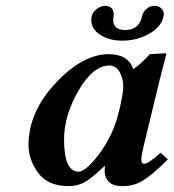

<svg xmlns="http://www.w3.org/2000/svg" viewBox="-20 -630 597 660"><path d="M542 -574.2Q535.2 -538.1 493.2 -514.2Q451.2 -490.2 400.9 -490.2Q356 -490.2 325 -510Q293.9 -529.8 293.9 -561Q293.9 -568.8 294.9 -573.2Q297.9 -587.4 312 -598.6Q326.2 -609.9 340.8 -609.9Q370.6 -609.9 371.1 -579.1Q371.1 -577.1 370.6 -575.2Q370.1 -573.2 370.1 -571.8Q369.1 -568.8 369.1 -562Q369.1 -526.9 410.2 -526.9Q457 -526.9 467.8 -571.8Q470.7 -587.9 482.9 -598.9Q495.1 -609.9 511.2 -609.9Q525.4 -609.9 534.2 -601.3Q543 -592.8 543 -581.1Q543 -576.2 542 -574.2ZM373 -194.8Q386.2 -231 395 -273.4Q403.8 -315.9 403.8 -331.1Q403.8 -360.8 390.9 -382.8Q377.9 -404.8 356.9 -404.8Q299.8 -404.8 250 -318.8Q200.2 -232.9 200.2 -150.9Q200.2 -40 250 -40Q272 -40 310.5 -87.4Q349.1 -134.8 373 -194.8ZM339.8 -39.1Q339.8 -52.2 340.8 -58.1L338.9 -59.1Q293.9 -16.1 270 -3.2Q246.1 9.8 215.8 9.8Q145 9.8 111.6 -35.2Q78.1 -80.1 78.1 -131.8Q78.1 -244.6 171.1 -344.2Q264.2 -443.8 354 -443.8Q420.9 -443.8 438 -392.1Q467.8 -413.1 495.1 -443.8L549.8 -446.8Q551.8 -446.8 551.8 -443.8Q529.3 -359.9 520.5 -320.8L473.1 -125Q466.3 -96.2 465.8 -83Q465.8 -66.9 475.1 -66.9Q490.2 -66.9 532.2 -105L557.1 -82Q502 -27.8 470.9 -9Q439.9 9.8 401.9 9.8Q367.7 9.8 353.8 -5.6Q339.8 -21 339.8 -39.1Z"/></svg>

Font: Linux Libertine
Style: Semibold Italic
Weight: 600
Italic angle: -11.5°
Designer: Philipp H. Poll
Foundry: Philipp H. Poll
Version: Version 5.1.2 ; ttfautohint (v0.9)